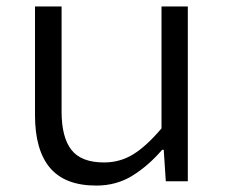

<svg xmlns="http://www.w3.org/2000/svg" viewBox="-20 -559 707 592"><path d="M276.9 13.2Q180.2 13.2 134 -41.7Q87.9 -96.7 87.9 -204.1V-539.1H169.9V-214.8Q169.9 -135.7 200.2 -96.9Q230.5 -58.1 300.8 -58.1Q349.6 -58.1 390.1 -82.8Q430.7 -107.4 478 -163.1V-539.1H559.1V0H491.2L484.9 -97.2H480Q438 -48.3 388.7 -17.6Q339.4 13.2 276.9 13.2Z"/></svg>

Font: Shanggu Mono N
Style: Regular
Weight: 350
Designer: GuiWonder
Version: Version 1.021